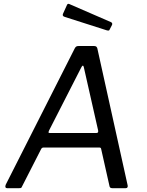

<svg xmlns="http://www.w3.org/2000/svg" viewBox="-20 -982 767 1002"><path d="M16.3 0Q10.4 0 8.4 -4.9Q6.5 -9.9 10.2 -18.8L370.2 -729.8Q374.1 -737.4 378.9 -739.7Q383.6 -742 392.3 -742H470.4Q479.8 -742 484.1 -737.1Q488.3 -732.1 488.9 -725.2L646.2 -14.5Q647.5 -8.9 645.2 -4.4Q642.9 0 636.3 0H565Q552.4 0 551 -12.6L507.7 -205.3Q506.7 -212.1 498.4 -212.1H207.2Q198.1 -212.1 194 -202.8L94.1 -7.1Q92.6 -2.6 89.6 -1.3Q86.7 0 80.1 0H16.3ZM483 -287.9Q494.9 -287.9 492.1 -301.4L417.7 -630Q415.9 -640 412 -639.3Q408.1 -638.6 403.1 -628.1L236 -301Q232.7 -293.2 233.3 -290.5Q233.8 -287.9 239.2 -287.9ZM329.9 -956.8Q331.7 -960.7 334.9 -961.6Q338.2 -962.6 341.5 -961L559.2 -866.5Q563.1 -864.7 564.9 -861.1Q566.7 -857.6 564.8 -852.2L552.5 -828.4Q550.7 -823.3 547.6 -822.7Q544.5 -822 537.6 -823.6L319.1 -893.4Q310.4 -895.9 308.3 -900.1Q306.3 -904.3 308.8 -910.2Z"/></svg>

Font: Libre Franklin Thin
Style: Italic
Weight: 100
Italic angle: -8°
Designer: Pablo Impallari, Rodrigo Fuenzalida, Nhung Nguyen
Foundry: Impallari Type
Version: Version 3.000